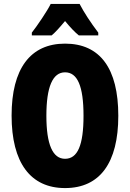

<svg xmlns="http://www.w3.org/2000/svg" viewBox="-20 -947 661 977"><path d="M385 -927H238C221 -892 169 -815 142 -781V-767H243C260 -781 283 -806 311 -840C338 -807 361 -783 381 -767H480V-781C440 -834 408 -883 385 -927ZM582 -358C582 -599 489 -725 311 -725C134 -725 39 -597 39 -359C39 -119 135 10 311 10C488 10 582 -118 582 -358ZM216 -358C216 -505 248 -579 311 -579C374 -579 405 -509 405 -358C405 -208 375 -139 311 -139C248 -139 216 -212 216 -358Z"/></svg>

Font: Noto Sans Arabic ExtCond Blk
Style: Regular
Weight: 900
Width: 2
Designer: Monotype Design Team, Nadine Chahine, Nizar Qandah and Khaled Hosny
Foundry: Monotype Imaging Inc.
Version: Version 2.012